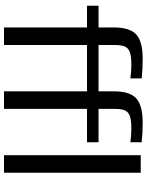

<svg xmlns="http://www.w3.org/2000/svg" viewBox="96 -846 750 983"><g transform="rotate(90 471.5 -355.0)"><path d="M121 -425H10V-484H121V-562Q121 -645 157.5 -677.5Q194 -710 281 -710Q335 -710 382 -705V-647Q344 -652 314 -652Q271 -652 249.5 -645Q228 -638 219.5 -620.5Q211 -603 211 -568V-484H448V-562Q448 -645 484.5 -677.5Q521 -710 608 -710Q662 -710 709 -705V-647Q671 -652 641 -652Q598 -652 576.5 -645Q555 -638 546.5 -620.5Q538 -603 538 -568V-484H709V-425H538V0H448V-425H211V0H121ZM775 -700H865V0H775Z"/></g></svg>

Font: Play
Style: Regular
Weight: 400
Designer: Jonas Hecksher (Cyrillic expansion: Cyreal)
Foundry: Jonas Hecksher, Playtype, e-types AS
Version: Version 2.101; ttfautohint (v1.5.65-e2d9)